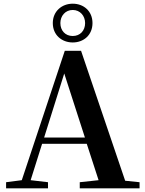

<svg xmlns="http://www.w3.org/2000/svg" viewBox="-20 -1020 786 1040"><path d="M374 -790C433 -790 481 -830 481 -895C481 -960 433 -1000 374 -1000C315 -1000 266 -959 266 -895C266 -830 315 -790 374 -790ZM374 -825C334 -825 307 -854 307 -895C307 -934 334 -966 374 -966C414 -966 441 -934 441 -895C441 -854 414 -825 374 -825ZM328 -622 440 -275H219ZM412 0H736V-33L658 -41L419 -745H331L98 -44L13 -33V0H240V-33L146 -44L208 -241H450L514 -44L412 -33Z"/></svg>

Font: Noto Serif CJK TC
Style: Bold
Weight: 700
Designer: Ryoko NISHIZUKA 西塚涼子 (kana & ideographs); Frank Grießhammer (Latin, Greek & Cyrillic); Wenlong ZHANG 张文龙 (bopomofo); San
Foundry: Adobe
Version: Version 2.001;hotconv 1.1.0;makeotfexe 2.6.0